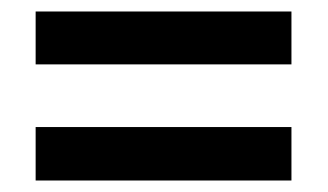

<svg xmlns="http://www.w3.org/2000/svg" viewBox="-20 -519 570 334"><path d="M42 -407H487V-499H42ZM42 -205H487V-298H42Z"/></svg>

Font: Noto Sans Thai SemCond SemBd
Style: Regular
Weight: 600
Width: 4
Designer: Monotype Design Team
Foundry: Monotype Imaging Inc.
Version: Version 2.002